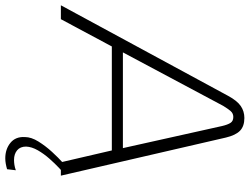

<svg xmlns="http://www.w3.org/2000/svg" viewBox="-168 -622 969 746"><g transform="rotate(90 317.0 -248.5)"><path d="M559 216Q523 216 498.5 196Q474 176 476 140Q476 115 493.5 87Q511 59 534 34Q557 9 576 -8Q595 -25 598 -28L618 -13Q612 -8 595.5 7.5Q579 23 560 44.5Q541 66 527.5 89.5Q514 113 513 135Q513 158 527.5 170Q542 182 565 182Q574 182 584 180.5Q594 179 605 175L601 209Q591 212 580 214Q569 216 559 216ZM-36 0 316 -650Q335 -685 355.5 -699Q376 -713 402 -713Q434 -713 451.5 -696Q469 -679 478 -641L626 0H574L528 -198H124L18 0ZM147 -241H519L433 -627Q428 -648 421 -659Q414 -670 398 -670Q384 -670 375 -659.5Q366 -649 355 -631Z"/></g></svg>

Font: MuseoModerno ExtraLight
Style: Italic
Weight: 250
Italic angle: -9°
Designer: Pablo Cosgaya, Héctor Gatti, Marcela Romero, and the Authors of The MuseoModerno Project.
Foundry: Omnibus-Type Team
Version: Version 1.003